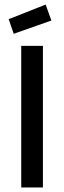

<svg xmlns="http://www.w3.org/2000/svg" viewBox="-20 -821 281 841"><path d="M18 -737 180 -801 205 -731 40 -673ZM73 -620H168V0H73Z"/></svg>

Font: Gulax
Style: Regular
Weight: 400
Designer: Morgan Gilbert
Foundry: VTF
Version: Version 1.001;hotconv 1.0.109;makeotfexe 2.5.65596